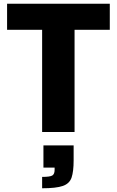

<svg xmlns="http://www.w3.org/2000/svg" viewBox="-20 -708 627 1030"><path d="M206 0V-548H18V-688H569V-548H380V0ZM206 302V241Q248 241 260.5 233.5Q273 226 273 203V191H213V72H375V152Q375 212 364 244.5Q353 277 317 289.5Q281 302 206 302Z"/></svg>

Font: Saira
Style: Bold
Weight: 700
Designer: Hector Gatti with collaboration of the Omnibus-Type team
Foundry: Omnibus-Type
Version: Version 1.100; ttfautohint (v1.8.3)